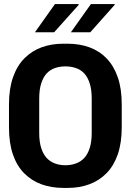

<svg xmlns="http://www.w3.org/2000/svg" viewBox="-20 -910 640 940"><path d="M290 10Q232 10 183.5 -7.5Q135 -25 99 -61Q63 -97 43.5 -153Q24 -209 24 -287V-399Q24 -476 44 -532.5Q64 -589 100 -625Q136 -661 184 -678.5Q232 -696 289 -696H311Q369 -696 417.5 -678.5Q466 -661 501.5 -624.5Q537 -588 556.5 -532Q576 -476 576 -399V-287Q576 -210 556.5 -154Q537 -98 501.5 -62Q466 -26 418 -8Q370 10 312 10ZM300 -101Q327 -101 351 -109.5Q375 -118 392 -136Q409 -154 419 -184.5Q429 -215 429 -260V-427Q429 -472 419 -502.5Q409 -533 392 -551Q375 -569 351 -577Q327 -585 300 -585Q273 -585 249.5 -577Q226 -569 209 -551Q192 -533 182 -502.5Q172 -472 172 -427V-260Q172 -215 182 -184.5Q192 -154 209 -136Q226 -118 249.5 -109.5Q273 -101 300 -101ZM327 -752 425 -890H541L542 -887L422 -752ZM151 -752 249 -890H363L366 -887L245 -752Z"/></svg>

Font: Chivo Mono SemiBold
Style: Regular
Weight: 600
Monospace: yes
Designer: Hector Gatti
Foundry: Omnibus-Type
Version: Version 1.008